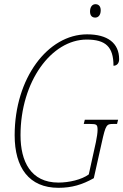

<svg xmlns="http://www.w3.org/2000/svg" viewBox="-20 -887 589 917"><path d="M435 -803C448 -803 461 -813 461 -838C461 -858 450 -867 436 -867C420 -867 410 -853 410 -832C410 -812 420 -803 435 -803ZM259 10C323 10 373 -5 428 -36L466 -206C485 -292 489 -295 521 -295H539L544 -315H385L380 -295H410C442 -295 446 -292 446 -266C446 -253 443 -233 438 -208L404 -54C370 -29 310 -15 259 -15C127 -15 78 -116 78 -241C78 -498 226 -698 394 -698C484 -698 522 -664 522 -573C539 -573 549 -586 549 -604C549 -682 493 -723 396 -723C208 -723 50 -513 50 -241C50 -86 119 10 259 10Z"/></svg>

Font: Noto Serif Condensed Thin
Style: Italic
Weight: 100
Width: 3
Italic angle: -12°
Designer: Monotype Design Team
Foundry: Monotype Imaging Inc.
Version: Version 2.013